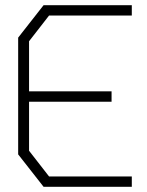

<svg xmlns="http://www.w3.org/2000/svg" viewBox="-20 -720 568 740"><path d="M148 0 50 -125V-575L148 -700H488V-660H169L92 -561V-368H410V-328H92V-139L169 -40H488V0Z"/></svg>

Font: Turret Road Light
Style: Regular
Weight: 300
Designer: Noponies
Foundry: Noponies
Version: Version 1.001; ttfautohint (v1.8)